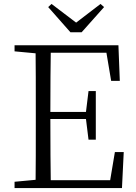

<svg xmlns="http://www.w3.org/2000/svg" viewBox="-20 -956 691 976"><path d="M600 0 609 -183H564L540 -40H238C237 -105 236 -208 236 -351H417L430 -246H467V-493H430L417 -387H236C236 -524 237 -624 238 -688H521L545 -545H589L582 -726H54V-695L161 -685C162 -620 162 -522 162 -391V-335C162 -204 162 -106 161 -42L54 -32V0ZM395 -792 509 -920 491 -936 367 -841 242 -936 225 -920 338 -792Z"/></svg>

Font: AllPunType Light
Style: Regular
Weight: 300
Version: 1.0